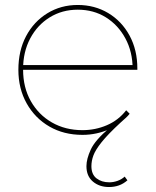

<svg xmlns="http://www.w3.org/2000/svg" viewBox="-20 -540 627 773"><path d="M419 213Q380 213 354 191Q328 169 328 129Q328 100 345.5 62Q363 24 421 -25V-20Q396 -9 368.5 -3Q341 3 312 3Q237 3 179 -30.5Q121 -64 87.5 -123.5Q54 -183 54 -259Q54 -336 85 -394.5Q116 -453 170.5 -486.5Q225 -520 293 -520Q361 -520 415.5 -487.5Q470 -455 501.5 -397Q533 -339 533 -264Q533 -263 533 -262Q533 -261 533 -259H65V-278H522L514 -263Q514 -331 485 -385Q456 -439 406.5 -470Q357 -501 293 -501Q230 -501 180 -470Q130 -439 101.5 -385Q73 -331 73 -263V-259Q73 -188 104 -133Q135 -78 189 -47Q243 -16 312 -16Q364 -16 410.5 -36Q457 -56 488 -96L502 -82Q495 -73 486 -65Q477 -57 466 -47Q414 1 389 32.5Q364 64 356 86Q348 108 348 129Q348 162 368.5 178Q389 194 420 194Q437 194 453.5 188Q470 182 482 171L493 186Q477 200 458.5 206.5Q440 213 419 213Z"/></svg>

Font: Montserrat Thin
Style: Regular
Weight: 100
Designer: Julieta Ulanovsky
Foundry: Julieta Ulanovsky
Version: Version 9.000